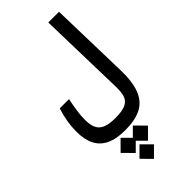

<svg xmlns="http://www.w3.org/2000/svg" viewBox="-344 -762 1275 1275"><g transform="rotate(-45 293.0 -124.5)"><path d="M271 174.3Q188.5 174.3 136 149.4Q83.5 124.5 58.6 75.2Q33.7 25.9 33.7 -46.4Q33.7 -94.2 41.3 -140.1Q48.8 -186 64.9 -236.3H151.9Q141.1 -183.1 135.3 -142.6Q129.4 -102.1 129.4 -64.5Q129.4 -15.1 143.8 14.6Q158.2 44.4 191.7 57.6Q225.1 70.8 281.7 70.8Q347.7 70.8 379.6 54.9Q411.6 39.1 421.6 7.1Q431.6 -24.9 430.2 -73.7L414.6 -693.4H515.1L529.8 -130.9Q532.7 -20.5 506.8 46.6Q481 113.8 422.9 144Q364.7 174.3 271 174.3ZM270.5 307.1 338.4 375 270.5 443.4 202.6 375ZM327.6 187.5 398.4 258.8 327.6 330.1 256.3 258.8ZM212.4 187.5 283.7 258.8 212.4 330.1 141.6 258.8Z"/></g></svg>

Font: Cascadia Code
Style: Regular
Weight: 400
Designer: Aaron Bell
Foundry: Saja Typeworks
Version: Version 2404.023